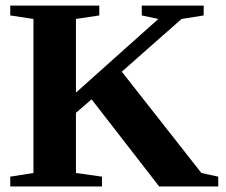

<svg xmlns="http://www.w3.org/2000/svg" viewBox="-20 -675 818 695"><path d="M717.3 -654.8V-619.1L637.2 -606.4L420.9 -415.5L709 -48.8L770 -35.6V0H556.2L311.5 -315.4L254.9 -266.6V-48.8L349.1 -35.6V0H17.1V-35.6L101.1 -48.8V-606.4L17.1 -619.1V-654.8H339.4V-619.1L254.9 -606.4V-339.8L553.2 -606.4L493.2 -619.1V-654.8Z"/></svg>

Font: Tinos
Style: Bold
Weight: 700
Designer: Steve Matteson
Foundry: Monotype Imaging Inc.
Version: Version 1.23